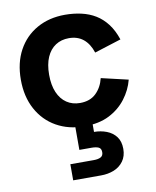

<svg xmlns="http://www.w3.org/2000/svg" viewBox="-90 -630 781 963"><g transform="rotate(-10 300.5 -148.5)"><path d="M307 7Q227 7 165 -28Q103 -63 68 -127.5Q33 -192 33 -278Q33 -364 67.5 -427.5Q102 -491 164 -526Q226 -561 307 -561Q351 -561 390.5 -552Q430 -543 462 -523.5Q494 -504 519 -471.5Q544 -439 560 -391L424 -348Q409 -394 379.5 -418Q350 -442 306 -442Q267 -442 238 -423Q209 -404 193 -367.5Q177 -331 177 -278Q177 -225 193 -188Q209 -151 238 -131.5Q267 -112 306 -112Q357 -112 387.5 -141.5Q418 -171 429 -217L566 -185Q553 -134 519.5 -90Q486 -46 434 -19.5Q382 7 307 7ZM204 264V182H323Q346 182 359 175Q372 168 372 150Q372 131 359 125Q346 119 323 119H261V-5H349V43Q383 43 413 54.5Q443 66 461 90Q479 114 479 152Q479 189 460.5 214.5Q442 240 412 252Q382 264 346 264Z"/></g></svg>

Font: Parkinsans SemiBold
Style: Regular
Weight: 600
Designer: Red Stone, Indian Type Foundry
Foundry: Indian Type Foundry
Version: Version 1.000